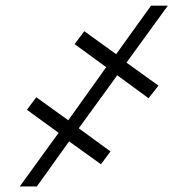

<svg xmlns="http://www.w3.org/2000/svg" viewBox="-20 -676 628 696"><path d="M113.5 0H51.5L192.5 -194.5L77.5 -278L111.5 -323.5L227.5 -240L365 -432.5L250.5 -516L285.5 -563L401 -479.5L527.5 -655.5H588.5L438.5 -449L554.5 -365.5L518.5 -320L405 -403L265.5 -211L380.5 -127L346 -80.5L230.5 -163.5Z"/></svg>

Font: Roberto Sans Light
Style: Italic
Weight: 300
Italic angle: -11°
Designer: Google
Version: Version 1.00;June 11, 2020;FontCreator 12.0.0.2522 64-bit; t